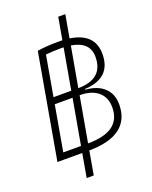

<svg xmlns="http://www.w3.org/2000/svg" viewBox="-180 -946 946 1197"><g transform="rotate(-20 293.0 -347.0)"><path d="M181.6 156.2 209 0H91.3H44.4L166.5 -693.4Q222.7 -703.1 310.1 -703.1Q321.8 -703.1 333 -702.6L358.9 -849.6H405.8L378.9 -698.2Q538.6 -674.8 538.6 -537.6Q538.6 -378.4 361.8 -369.1L361.3 -364.3Q440.9 -358.9 485.1 -317.4Q529.3 -275.9 529.3 -206.1Q529.3 -105 460 -52.7Q390.6 -0.5 255.9 0L228.5 156.2ZM316.9 -344.2 263.7 -43.9H264.2Q482.4 -43.9 482.4 -204.1Q482.4 -270.5 438.7 -307.4Q395 -344.2 316.9 -344.2ZM216.8 -43.9 270 -344.2H151.9L99.1 -43.9ZM159.7 -388.2H277.3L325.2 -658.7Q316.9 -659.2 308.6 -659.2Q251 -659.2 206.5 -654.3ZM324.2 -388.2Q491.7 -389.2 491.7 -536.1Q491.7 -634.8 371.6 -654.3Z"/></g></svg>

Font: Cascadia Code NF ExtraLight
Style: Italic
Weight: 200
Italic angle: -10°
Monospace: yes
Designer: Aaron Bell
Foundry: Saja Typeworks
Version: Version 2404.023; ttfautohint (v1.8.4)